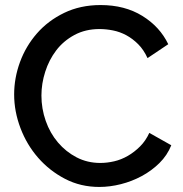

<svg xmlns="http://www.w3.org/2000/svg" viewBox="-20 -734 723 760"><path d="M36 -360Q36 -425 59 -488Q82 -551 126 -601.5Q170 -652 234 -683Q298 -714 378 -714Q474 -714 543.5 -671Q613 -628 646 -559L564 -504Q549 -537 527 -559Q505 -581 480 -594.5Q455 -608 427.5 -613.5Q400 -619 374 -619Q318 -619 274.5 -595.5Q231 -572 202.5 -534.5Q174 -497 159 -450Q144 -403 144 -356Q144 -304 161 -255.5Q178 -207 209.5 -170Q241 -133 283.5 -111Q326 -89 377 -89Q404 -89 432 -95.5Q460 -102 486 -117Q512 -132 534.5 -154.5Q557 -177 571 -208L658 -159Q642 -119 611 -88.5Q580 -58 541 -37Q502 -16 458.5 -5Q415 6 373 6Q299 6 237.5 -26Q176 -58 131 -109.5Q86 -161 61 -227Q36 -293 36 -360Z"/></svg>

Font: Rising Sun Medium
Style: Regular
Weight: 500
Designer: Matt McInerney, Pablo Impallari, Rodrigo Fuenzalida (Raleway font), Stephen Hutchings (Greek), Cristiano Sobral (main ch
Foundry: The Rising Sun Project Authors
Version: Version 4.327; ttfautohint (v1.8.4.7-5d5b-dirty)